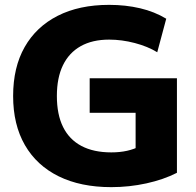

<svg xmlns="http://www.w3.org/2000/svg" viewBox="-20 -760 806 790"><path d="M438 10Q312 10 221.5 -34.5Q131 -79 82.5 -163Q34 -247 34 -365Q34 -483 81.5 -566.5Q129 -650 217.5 -695Q306 -740 429 -740Q497 -740 556.5 -726Q616 -712 664 -683L627 -545Q588 -569 534.5 -583Q481 -597 429 -597Q360 -597 312 -570Q264 -543 239 -491.5Q214 -440 214 -365Q214 -289 239.5 -237.5Q265 -186 315 -159.5Q365 -133 438 -133Q473 -133 502.5 -139.5Q532 -146 559 -160L538 -117V-296H349V-438H708V-49Q653 -21 582.5 -5.5Q512 10 438 10Z"/></svg>

Font: M PLUS 2 ExtraBold
Style: Regular
Weight: 800
Version: Version 1.001